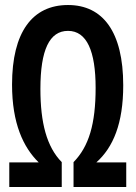

<svg xmlns="http://www.w3.org/2000/svg" viewBox="-20 -745 540 765"><path d="M17 0H226V-99C166 -160 141 -256 141 -391C141 -546 177 -622 251 -622C326 -622 361 -541 361 -395C361 -251 334 -161 273 -99V0H483V-98H364C431 -158 471 -253 471 -405C471 -618 390 -725 251 -725C109 -725 28 -617 28 -408C28 -253 73 -158 134 -98H17Z"/></svg>

Font: Noto Sans Mono ExtraCondensed SemiBold
Style: Regular
Weight: 600
Width: 2
Designer: Monotype Design Team
Foundry: Monotype Imaging Inc.
Version: Version 2.014